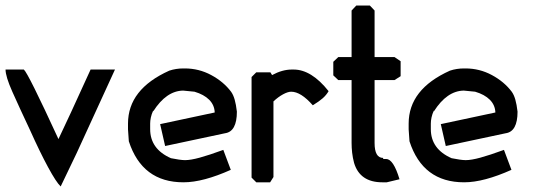

<svg xmlns="http://www.w3.org/2000/svg" viewBox="-51 -658 1958 693"><path d="M35 -407Q50 -395 160 -156Q177 -191 205.5 -253Q234 -315 276 -407H364L226 -106L168 15Q152 0 122.5 -54.5Q93 -109 58 -187Q18 -272 -6.5 -327Q-31 -382 -31 -407Z M616 -411Q667 -411 711.5 -387Q756 -363 783 -327Q791 -316 796 -298.5Q801 -281 804 -255Q804 -183 761 -177L545 -131L527 -210L724 -252Q723 -279 704 -298Q685 -317 651 -327L610 -331Q549 -330 502 -256V-259Q496 -246 493.5 -234Q491 -222 491 -212V-192Q491 -120 566 -87Q581 -84 594.5 -82Q608 -80 617 -80Q637 -80 670 -89Q703 -98 755 -117L782 -45Q733 -23 690 -11.5Q647 0 611 0Q462 0 414 -148L411 -191V-212Q411 -336 560 -403Q584 -411 611 -411Z M1009 -407Q1073 -407 1135 -329Q1127 -315 1114 -303.5Q1101 -292 1078 -278Q1035 -327 1000 -327Q988 -327 970.5 -317.5Q953 -308 936 -292V-19L924 0H874L857 -17V-380L874 -397H925L931 -387Q968 -407 1002 -407Z M1235 -638H1284L1301 -620V-452H1373L1395 -437V-383L1373 -369H1301V-142Q1301 -88 1332 -88V-84H1343Q1369 -84 1391 -11L1345 0H1329Q1248 0 1227 -70Q1222 -89 1220 -107Q1218 -125 1218 -142V-369H1170L1152 -386V-435L1170 -452H1218V-620Z M1629 -411Q1680 -411 1724.5 -387Q1769 -363 1796 -327Q1804 -316 1809 -298.5Q1814 -281 1817 -255Q1817 -183 1774 -177L1558 -131L1540 -210L1737 -252Q1736 -279 1717 -298Q1698 -317 1664 -327L1623 -331Q1562 -330 1515 -256V-259Q1509 -246 1506.5 -234Q1504 -222 1504 -212V-192Q1504 -120 1579 -87Q1594 -84 1607.5 -82Q1621 -80 1630 -80Q1650 -80 1683 -89Q1716 -98 1768 -117L1795 -45Q1746 -23 1703 -11.5Q1660 0 1624 0Q1475 0 1427 -148L1424 -191V-212Q1424 -336 1573 -403Q1597 -411 1624 -411Z"/></svg>

Font: Ekushey Kolom
Style: Bold
Weight: 700
Designer: Al Mamun Sumon
Foundry: Al Mamun Sumon
Version: Version 1.0